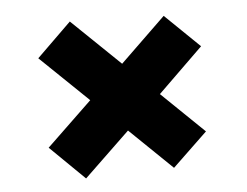

<svg xmlns="http://www.w3.org/2000/svg" viewBox="-39 -581 679 527"><g transform="rotate(-5 300.0 -317.5)"><path d="M178 -101 83 -194 208 -314 76 -441 171 -534 304 -406 429 -527 524 -435 400 -314 517 -201 421 -109 304 -222Z"/></g></svg>

Font: Pixelify Sans
Style: Bold
Weight: 700
Designer: Stefie Justprince
Foundry: Typecalism Foundryline
Version: Version 1.000